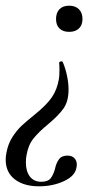

<svg xmlns="http://www.w3.org/2000/svg" viewBox="-37 -380 368 675"><path d="M204 -65Q204 -24 186.5 1Q169 26 133 56Q100 83 81 106.5Q62 130 56 167Q54 176 54 192Q54 222 68 240.5Q82 259 108 259Q131 259 140.5 247.5Q150 236 156 215Q160 195 169.5 181Q179 167 200 167Q216 167 224.5 176Q233 185 233 198Q233 205 232 208Q228 238 188.5 256.5Q149 275 100 275Q47 275 15 250.5Q-17 226 -17 181Q-17 169 -14 155Q-8 124 7.5 100.5Q23 77 38.5 62.5Q54 48 86 22Q128 -12 146 -39Q164 -66 170 -102Q172 -111 172 -132Q172 -150 171 -159Q171 -163 177 -164Q183 -165 184 -161Q193 -140 198.5 -114Q204 -88 204 -65ZM253 -313Q253 -292 240.5 -280Q228 -268 206 -268Q184 -268 172 -280Q160 -292 160 -313Q160 -335 172 -347.5Q184 -360 206 -360Q228 -360 240.5 -347.5Q253 -335 253 -313Z"/></svg>

Font: Cormorant Garamond Medium
Style: Italic
Weight: 500
Italic angle: -10°
Designer: Christian Thalmann (Catharsis Fonts)
Foundry: Catharsis Fonts
Version: Version 4.000